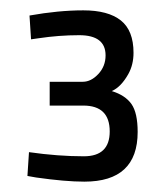

<svg xmlns="http://www.w3.org/2000/svg" viewBox="-20 -819 320 371"><path d="M37 -789Q93 -799 141 -799Q189 -799 213.5 -779.5Q238 -760 238 -717Q238 -694 228 -676Q214 -651 196 -643Q222 -635 234 -618Q246 -601 246 -564Q246 -468 143 -468Q106 -468 50 -476L33 -479L36 -525Q92 -517 142 -517Q192 -517 192 -565Q192 -615 141 -615H76V-661H140Q156 -661 170 -676Q184 -691 184 -712Q184 -751 133 -751Q94 -751 54 -745L40 -743Z"/></svg>

Font: Titillium Web[RUS by Daymarius]
Style: Regular
Weight: 300
Designer: Cyrillization by Daymarius
Foundry: Cyrillization by Daymarius
Version: Version 1.002 September 12, 2018